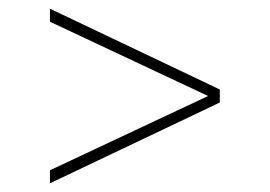

<svg xmlns="http://www.w3.org/2000/svg" viewBox="-20 -458 621 442"><path d="M95 -66 459 -237 95 -408V-438L486 -252V-222L95 -36Z"/></svg>

Font: Grenze Thin
Style: Regular
Weight: 250
Designer: Renata Polastri
Foundry: Omnibus-Type
Version: Version 1.002; ttfautohint (v1.8)